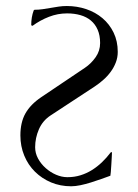

<svg xmlns="http://www.w3.org/2000/svg" viewBox="-20 -618 466 648"><path d="M206.5 -572.8Q174.8 -572.8 145.3 -561.3Q115.7 -549.8 90.3 -531.2H87.4L85.4 -533.7Q85.4 -546.4 87.4 -558.8Q89.4 -571.3 93.8 -583L96.2 -585Q109.9 -585 123.5 -586.9Q137.2 -588.9 150.9 -591.3Q164.6 -593.8 178 -595.7Q191.4 -597.7 205.6 -597.7Q239.7 -597.7 271 -587.2Q302.2 -576.7 325.9 -556.6Q349.6 -536.6 363.5 -507.8Q377.4 -479 377.4 -442.9Q377.4 -423.8 370.8 -407Q364.3 -390.1 353.5 -375.5Q342.8 -360.8 328.6 -348.4Q314.5 -335.9 299.8 -326.2L150.9 -228.5Q124 -210.9 111.3 -181.6Q98.6 -152.3 98.6 -121.1Q98.6 -101.1 108.4 -83Q118.2 -64.9 134 -50.8Q149.9 -36.6 169.2 -28.3Q188.5 -20 207.5 -20Q231 -20 251.5 -26.4Q272 -32.7 290 -43.9Q308.1 -55.2 324 -70.3Q339.8 -85.4 353.5 -103.5L356.4 -105L357.9 -103Q357.9 -99.6 357.2 -87.6Q356.4 -75.7 355.7 -62Q355 -48.3 354 -37.4Q353 -26.4 352.5 -24.9Q339.4 -20 322 -13.9Q304.7 -7.8 286.9 -2.2Q269 3.4 251.5 7.1Q233.9 10.7 220.2 10.7Q183.6 10.7 152.3 -2.4Q121.1 -15.6 97.9 -38.6Q74.7 -61.5 61.8 -93Q48.8 -124.5 48.8 -161.1Q48.8 -205.1 65.9 -235.4Q83 -265.6 119.1 -290L266.6 -389.2Q287.6 -403.3 302.7 -424.8Q317.9 -446.3 317.9 -472.7Q317.9 -498.5 309.6 -517.6Q301.3 -536.6 286.6 -548.8Q272 -561 251.5 -566.9Q231 -572.8 206.5 -572.8Z"/></svg>

Font: CAT Linz
Style: Regular
Weight: 400
Designer: Peter Wiegel
Foundry: Peter Wiegel
Version: Version 1.08